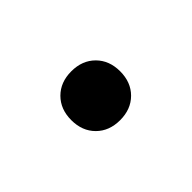

<svg xmlns="http://www.w3.org/2000/svg" viewBox="-30 -235 361 361"><g transform="rotate(-45 150.0 -55.0)"><path d="M103 -102Q121 -120 150 -120Q179 -120 197 -102Q215 -84 215 -55Q215 -26 197 -8Q179 10 150 10Q121 10 103 -8Q85 -26 85 -55Q85 -84 103 -102Z"/></g></svg>

Font: Elaine Sans
Style: Regular
Weight: 400
Designer: Wei Huang
Foundry: Wei Huang
Version: Version 2.001;December 24, 2019;FontCreator 12.0.0.2547 64-b